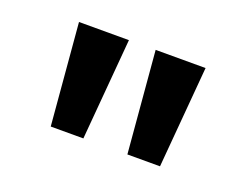

<svg xmlns="http://www.w3.org/2000/svg" viewBox="-55 -873 593 459"><g transform="rotate(20 241.5 -644.0)"><path d="M102 -515H185L207 -773H80ZM297 -515H380L402 -773H275Z"/></g></svg>

Font: Noto Sans Telugu SemiBold
Style: Regular
Weight: 600
Designer: Jelle Bosma - Monotype Design Team
Foundry: Monotype Imaging Inc.
Version: Version 2.005